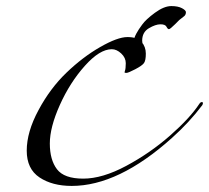

<svg xmlns="http://www.w3.org/2000/svg" viewBox="-20 -590 688 632"><path d="M636 -248Q640 -254 644 -254Q648 -254 648 -251Q648 -248 646 -244Q603 -187 546 -136Q370 22 216 22Q152 22 110 -6Q68 -34 68 -94Q68 -156 107 -228Q145 -299 198.5 -350.5Q252 -402 309.5 -435Q367 -468 399.5 -468Q432 -468 446 -452Q460 -436 460 -413.5Q460 -391 454 -382.5Q448 -374 425 -362Q402 -350 396 -350Q390 -350 390 -352Q390 -354 391 -356Q394 -364 394 -382Q394 -400 379 -414Q364 -428 348 -428Q308 -428 259 -373Q210 -318 177 -244.5Q144 -171 144 -117.5Q144 -64 167.5 -33Q191 -2 254 -2Q317 -2 395.5 -44Q474 -86 539.5 -143.5Q605 -201 636 -248ZM448 -456Q448 -448 452 -434Q456 -420 456 -416L410 -422Q421 -467 429 -480Q436 -493 448 -509Q460 -526 490 -548Q520 -570 544 -570Q566 -570 579 -563Q592 -556 592 -550Q592 -540 584 -535Q576 -529 570 -524L556 -510Q540 -494 536 -494Q532 -494 528 -502Q524 -510 508 -510Q492 -510 470 -497Q448 -484 448 -456Z"/></svg>

Font: Miama
Style: Regular
Weight: 400
Italic angle: 16.5°
Designer: Linus Romer
Foundry: Linus Romer
Version: 0.32